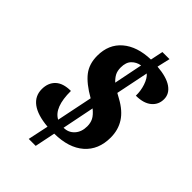

<svg xmlns="http://www.w3.org/2000/svg" viewBox="-246 -857 1033 1033"><g transform="rotate(45 271.0 -340.5)"><path d="M203 -39Q121 -46 79.5 -77Q38 -108 38 -160Q38 -208 67.5 -236Q97 -264 156 -264Q155 -138 217 -106L259 -311Q187 -352 154.5 -394Q122 -436 122 -498Q122 -585 180.5 -635Q239 -685 341 -688L356 -760H410L393 -686Q467 -680 504.5 -654Q542 -628 542 -587Q542 -545 510.5 -519Q479 -493 421 -493Q422 -530 410 -566Q398 -602 378 -619L340 -433L367 -418Q428 -385 456.5 -340.5Q485 -296 485 -238Q485 -145 424.5 -92Q364 -39 255 -38L231 79H178ZM326 -628Q296 -623 276 -602.5Q256 -582 256 -543Q256 -517 265 -499.5Q274 -482 293 -464ZM353 -192Q353 -217 343 -237Q333 -257 305 -280L268 -96Q305 -96 329 -122.5Q353 -149 353 -192Z"/></g></svg>

Font: Noto Serif NarrowExtraBold
Style: Italic
Weight: 800
Width: 4
Italic angle: -12°
Designer: Monotype Design Team
Foundry: Monotype Imaging Inc.
Version: Version 1.001